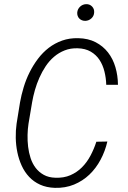

<svg xmlns="http://www.w3.org/2000/svg" viewBox="-20 -907 627 937"><path d="M503.9 -216.3Q493.2 -169.4 470.9 -127.7Q448.7 -85.9 416.3 -54.9Q383.8 -23.9 341.3 -6.3Q298.8 11.2 247.6 9.8Q206.5 8.3 175.5 -5.9Q144.5 -20 122.3 -43.7Q100.1 -67.4 85.9 -98.4Q71.8 -129.4 64.7 -163.8Q57.6 -198.2 56.9 -234.1Q56.2 -270 61 -303.7L77.6 -406.7Q84 -443.4 95.5 -481.2Q106.9 -519 124.5 -554.2Q142.1 -589.4 165.3 -620.1Q188.5 -650.9 218 -673.6Q247.6 -696.3 283.4 -709Q319.3 -721.7 361.8 -720.7Q410.6 -719.7 446.8 -700.9Q482.9 -682.1 507.1 -651.1Q531.2 -620.1 543.2 -579.3Q555.2 -538.6 555.7 -493.2H498.5Q497.6 -526.4 489.7 -558.1Q481.9 -589.8 465.6 -614.7Q449.2 -639.6 422.9 -655Q396.5 -670.4 358.9 -671.4Q324.2 -672.4 295.7 -661.1Q267.1 -649.9 243.9 -630.1Q220.7 -610.4 203.1 -584Q185.5 -557.6 172.4 -528.1Q159.2 -498.5 150.4 -467.5Q141.6 -436.5 136.7 -407.7L119.1 -303.2Q115.2 -277.8 114.5 -248.8Q113.8 -219.7 117.2 -190.9Q120.6 -162.1 129.4 -135.3Q138.2 -108.4 154.1 -87.6Q169.9 -66.9 193.6 -53.7Q217.3 -40.5 250.5 -39.6Q291.5 -38.1 323.5 -52Q355.5 -65.9 379.9 -90.3Q404.3 -114.7 421.6 -147.5Q439 -180.2 450.2 -215.3ZM356.9 -845.7Q358.4 -862.8 370.8 -874.5Q383.3 -886.2 400.4 -886.7Q418 -887.2 429.4 -875.2Q440.9 -863.3 439.5 -845.7Q438.5 -828.6 425.8 -817.1Q413.1 -805.7 396 -805.2Q387.2 -805.2 379.9 -808.1Q372.6 -811 367.2 -816.4Q361.8 -821.8 359.1 -829.3Q356.4 -836.9 356.9 -845.7Z"/></svg>

Font: Roboto Mono Light
Style: Italic
Weight: 300
Designer: Google
Version: Version 2.000985; 2015; ttfautohint (v1.3)